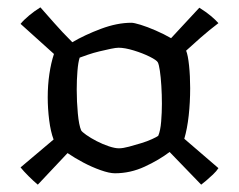

<svg xmlns="http://www.w3.org/2000/svg" viewBox="-20 -552 650 523"><path d="M83 -49Q72 -58 58 -72Q44 -86 36 -96L126 -172Q118 -193 114 -224.5Q110 -256 110 -287Q110 -320 114.5 -350.5Q119 -381 127 -405L36 -487Q45 -498 59.5 -510Q74 -522 90 -532Q107 -513 128 -489Q149 -465 177 -437Q211 -457 255 -473.5Q299 -490 338 -490Q345 -490 363 -484.5Q381 -479 404 -469Q427 -459 446 -448L523 -531Q542 -519 554.5 -508.5Q567 -498 575 -489Q550 -470 526 -449Q502 -428 487 -414Q492 -402 495 -373.5Q498 -345 498 -312Q498 -273 494 -237Q490 -201 482 -174L575 -94Q570 -86 560 -76.5Q550 -67 540.5 -59Q531 -51 528 -49L442 -138Q413 -116 374 -98Q335 -80 293 -80Q278 -80 254 -88.5Q230 -97 206.5 -109.5Q183 -122 164 -135ZM304 -148Q315 -148 331.5 -152.5Q348 -157 364.5 -162Q381 -167 394 -173Q407 -179 411 -182Q417 -196 419 -221Q421 -246 421 -269Q421 -294 419.5 -318Q418 -342 415.5 -359Q413 -376 410 -382Q407 -388 388 -397.5Q369 -407 344.5 -414.5Q320 -422 303 -422Q296 -422 281.5 -419Q267 -416 250.5 -412Q234 -408 219.5 -403Q205 -398 197 -395Q193 -383 191 -359Q189 -335 189 -308Q189 -275 192 -243Q195 -211 201 -197Q203 -193 215 -184.5Q227 -176 243.5 -167.5Q260 -159 276.5 -153.5Q293 -148 304 -148Z"/></svg>

Font: Texturina Medium 12pt
Style: Regular
Weight: 400
Version: Version 1.002